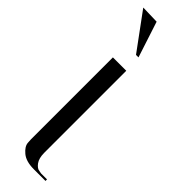

<svg xmlns="http://www.w3.org/2000/svg" viewBox="-248 -710 711 711"><g transform="rotate(45 107.5 -355.0)"><path d="M137 0Q96 0 74.5 -18Q53 -36 52 -54L51 -71V-500H121V-71Q121 -42 132.5 -26.5Q144 -11 156 -10L167 -8H198V0ZM0 -710 72 -708 118 -567H105Z"/></g></svg>

Font: Italiana
Style: Regular
Weight: 400
Designer: Santiago Orozco
Foundry: Santiago Orozco
Version: Version 001.001